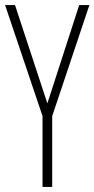

<svg xmlns="http://www.w3.org/2000/svg" viewBox="-20 -734 371 754"><path d="M166 -328 39 -714H0L147 -278V0H185V-278L331 -714H291Z"/></svg>

Font: Noto Sans Myanmar ExtraCondensed ExtraLight
Style: Regular
Weight: 200
Width: 2
Designer: Monotype Design Team
Foundry: Monotype Imaging Inc.
Version: Version 2.107